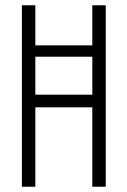

<svg xmlns="http://www.w3.org/2000/svg" viewBox="-20 -708 483 728"><path d="M63 0V-688H114V-536H330V-688H381V0H330V-301H114V0ZM114 -349H330V-493H114Z"/></svg>

Font: Saira ExtraCondensed Light
Style: Regular
Weight: 300
Width: 2
Designer: Hector Gatti with collaboration of the Omnibus-Type team
Foundry: Omnibus-Type
Version: Version 1.101